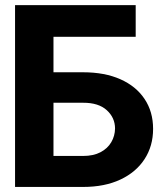

<svg xmlns="http://www.w3.org/2000/svg" viewBox="-20 -739 648 759"><path d="M39.5 0V-718.8H516.4V-593.6H191.4V-453.3H308.4Q393.7 -453.3 455.7 -425.8Q517.7 -398.3 551.4 -347.9Q585.2 -297.6 585.2 -229.5Q585.2 -161.7 551.4 -109.9Q517.7 -58.1 455.7 -29.1Q393.7 0 308.4 0ZM191.4 -122.5H308.4Q349.2 -122.5 377.2 -137.2Q405.3 -151.9 419.9 -176.9Q434.5 -201.9 434.8 -231.4Q434.5 -273.9 402 -303.5Q369.4 -333.1 308.4 -332.8H191.4Z"/></svg>

Font: Inter Display V
Style: Regular
Weight: 400
Designer: Rasmus Andersson
Foundry: rsms
Version: Version 3.015;git-src